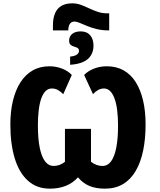

<svg xmlns="http://www.w3.org/2000/svg" viewBox="-20 -1120 960 1150"><path d="M297 -965Q297 -1003 305.5 -1029Q314 -1055 329.5 -1070.5Q345 -1086 366 -1093Q387 -1100 413 -1100Q440 -1100 464.5 -1091Q489 -1082 514 -1070Q539 -1058 566 -1049Q593 -1040 626 -1040H634V-938H628Q591 -938 559 -946Q527 -954 501.5 -964.5Q476 -975 457 -983Q438 -991 426 -991Q408 -991 398.5 -977Q389 -963 389 -938H297ZM400 -781Q429 -784 441 -793.5Q453 -803 453 -814Q453 -828 444 -833Q435 -838 423.5 -841Q412 -844 403 -851.5Q394 -859 394 -877Q394 -902 412.5 -917Q431 -932 463 -932Q500 -932 520 -909Q540 -886 540 -846Q540 -813 524.5 -788Q509 -763 478 -749Q447 -735 400 -732ZM279 10Q200 10 147 -38Q94 -86 68 -172.5Q42 -259 42 -374Q42 -453 57.5 -517Q73 -581 102.5 -627Q132 -673 175.5 -698Q219 -723 276 -723Q316 -723 352 -709Q388 -695 410 -671L359 -556Q344 -571 327.5 -580.5Q311 -590 291 -590Q269 -590 253.5 -575Q238 -560 227.5 -531Q217 -502 212 -460.5Q207 -419 207 -368Q207 -289 218 -235Q229 -181 250 -153.5Q271 -126 301 -126Q319 -126 336 -132Q353 -138 369 -151V-348H525V-151Q540 -139 557.5 -132.5Q575 -126 593 -126Q625 -126 645.5 -154Q666 -182 676.5 -236Q687 -290 687 -367Q687 -421 681.5 -462.5Q676 -504 665 -532.5Q654 -561 638.5 -575.5Q623 -590 603 -590Q584 -590 567 -580.5Q550 -571 537 -556L484 -671Q507 -695 543 -709Q579 -723 620 -723Q677 -723 720.5 -698.5Q764 -674 793 -628Q822 -582 837 -518Q852 -454 852 -375Q852 -289 837.5 -218.5Q823 -148 793 -96.5Q763 -45 717 -17.5Q671 10 608 10Q554 10 515 -6.5Q476 -23 447 -58Q417 -24 374.5 -7Q332 10 279 10Z"/></svg>

Font: Noto Sans Display Condensed ExtraBold
Style: Regular
Weight: 800
Width: 3
Designer: Monotype Design Team
Foundry: Monotype Imaging Inc.
Version: Version 2.003